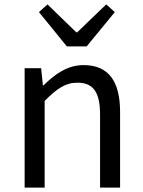

<svg xmlns="http://www.w3.org/2000/svg" viewBox="-20 -853 651 873"><path d="M92 0H183V-394C238 -449 276 -477 332 -477C404 -477 435 -434 435 -332V0H526V-344C526 -483 474 -557 360 -557C286 -557 230 -516 178 -465H175L167 -543H92ZM284 -642H374L502 -798L463 -833L331 -706H327L196 -833L157 -798Z"/></svg>

Font: Source Han Sans TC
Style: Regular
Weight: 400
Designer: Ryoko NISHIZUKA 西塚涼子 (kana, bopomofo & ideographs); Paul D. Hunt (Latin, Greek & Cyrillic); Sandoll Communications 산돌커뮤니
Foundry: Adobe
Version: Version 2.002;hotconv 1.0.116;makeotfexe 2.5.65601